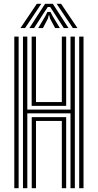

<svg xmlns="http://www.w3.org/2000/svg" viewBox="-20 -993 516 1013"><path d="M101.2 0V-800H124.1V-414.7H352V-800H374.9V0H352V-394.9H124.1V0ZM147.4 0V-375H329.1V0H306.2V-355.1H169.9V0ZM55.4 0V-800H78.3V0ZM397.8 0V-800H420.7V0ZM147 -434.6V-800H169.9V-454.5H306.2V-800H329.1V-434.6ZM88 -845 174.3 -973H197.9L112.3 -845ZM135.1 -845 218 -973H258.6L341.5 -845H316.6L264.3 -926.5L244.7 -956H232.1L212.3 -926.3L160 -845ZM181.6 -845 219 -907.8 230.3 -930.2H246.4L257.9 -907.8L295.8 -845H270.9L243.9 -895.4L240.1 -911.9H236.7L232.9 -895.4L206.5 -845ZM364.4 -845 278.8 -973H302.3L388.6 -845Z"/></svg>

Font: Big Shoulders Inline Text Thin
Style: Regular
Weight: 100
Designer: Patric King
Foundry: XO Type Co
Version: Version 2.002